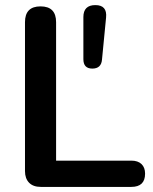

<svg xmlns="http://www.w3.org/2000/svg" viewBox="-20 -733 599 753"><path d="M140 0Q110 0 94 -16.5Q78 -33 78 -62V-646Q78 -708 139 -708Q200 -708 200 -646V-103H495Q521 -103 535 -89.5Q549 -76 549 -52Q549 0 495 0ZM342 -464Q307 -464 307 -501V-666Q307 -713 354 -713Q401 -713 396 -664L380 -499Q377 -464 342 -464Z"/></svg>

Font: Chiron GoRound TC M
Style: Regular
Weight: 500
Designer: Ryoko NISHIZUKA 西塚涼子 (kana, bopomofo & ideographs); Paul D. Hunt (Latin, Greek & Cyrillic); Sandoll Communications 산돌커뮤니
Foundry: Adobe
Version: Version 1.000;hotconv 1.1.1;makeotfexe 2.6.0